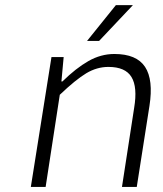

<svg xmlns="http://www.w3.org/2000/svg" viewBox="-20 -734 640 754"><path d="M321.8 -573.2 435.1 -713.9H502L369.1 -573.2ZM101.1 0 182.1 -509.8H230L221.2 -414.1H225.1Q278.3 -466.3 327.1 -494.1Q376 -522 429.2 -522Q516.1 -522 549.6 -471.4Q583 -420.9 566.9 -317.9L517.1 0H459L506.8 -310.1Q520.5 -392.1 496.3 -431.6Q472.2 -471.2 405.8 -471.2Q360.4 -471.2 318.8 -446.3Q277.3 -421.4 214.8 -361.8L159.2 0Z"/></svg>

Font: Office Code Pro D Light Italic
Style: Regular
Weight: 300
Italic angle: -9°
Designer: Nathan Rutzky & Paul D. Hunt
Foundry: Adobe Systems Incorporated
Version: Version 1.004;PS 001.004;hotconv 1.0.70;makeotf.lib2.5.58329